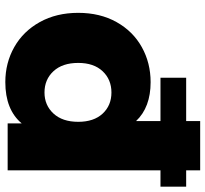

<svg xmlns="http://www.w3.org/2000/svg" viewBox="-46 -736 791 740"><g transform="rotate(90 350.0 -366.5)"><path d="M637 -742V0H456V-54Q403 9 297 9Q223 9 162 -25.5Q101 -60 65.5 -124Q30 -188 30 -272Q30 -356 65.5 -419.5Q101 -483 162 -517Q223 -551 297 -551Q394 -551 447 -495V-742ZM450 -272Q450 -332 418.5 -366Q387 -400 337 -400Q287 -400 255 -366Q223 -332 223 -272Q223 -211 255 -176.5Q287 -142 337 -142Q386 -142 418 -176.5Q450 -211 450 -272ZM280 -688H700V-589H280Z"/></g></svg>

Font: Idrija
Style: Regular
Weight: 800
Designer: Julieta Ulanovsky
Foundry: Julieta Ulanovsky
Version: Version 7.200